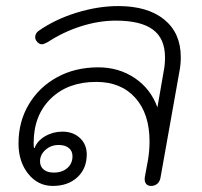

<svg xmlns="http://www.w3.org/2000/svg" viewBox="-20 -604 665 633"><path d="M41 -131Q41 -203 75 -260Q109 -317 168.5 -349.5Q228 -382 304 -382Q372 -382 424.5 -346.5Q477 -311 499 -250L520 -371Q524 -390 524 -415Q524 -477 484 -506.5Q444 -536 362 -536Q306 -536 247.5 -517.5Q189 -499 137 -465Q124 -458 118 -458Q110 -458 103 -465.5Q96 -473 96 -481Q96 -494 107 -502Q161 -540 232 -562Q303 -584 370 -584Q467 -584 521.5 -539.5Q576 -495 576 -416Q576 -391 572 -371L510 -23Q508 -7 499.5 1Q491 9 478 9Q468 9 462.5 3Q457 -3 457 -13Q457 -20 458 -23L468 -77Q473 -107 473 -138Q473 -229 426 -281.5Q379 -334 297 -334Q204 -334 147.5 -279Q91 -224 91 -133Q91 -120 92 -116H94Q103 -140 129 -155Q155 -170 186 -170Q221 -170 243.5 -149Q266 -128 266 -95Q266 -48 235 -19.5Q204 9 154 9Q105 9 73 -31Q41 -71 41 -131ZM219 -89Q219 -106 207 -116Q195 -126 173 -126Q148 -126 130 -110Q112 -94 112 -72Q112 -55 124 -45Q136 -35 157 -35Q185 -35 202 -50Q219 -65 219 -89Z"/></svg>

Font: Kodchasan ExtraLight
Style: Italic
Weight: 275
Italic angle: -10°
Version: Version 1.000; ttfautohint (v1.6)